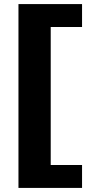

<svg xmlns="http://www.w3.org/2000/svg" viewBox="-20 -820 440 940"><path d="M381.7 -800V-687.8H228.3V-12.2H381.7V100H70.4V-800Z"/></svg>

Font: Pathway Extreme 8pt Thin
Style: Regular
Weight: 100
Designer: Eduardo Rodriguez Tunni
Foundry: Eduardo Rodriguez Tunni
Version: Version 1.000